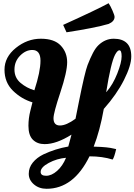

<svg xmlns="http://www.w3.org/2000/svg" viewBox="-20 -951 837 1195"><path d="M703 -23Q691 29 681 42Q617 22 538 22H537Q438 224 270 224Q223 224 191 196.5Q159 169 159 130.5Q159 92 184 61Q209 30 250 10Q324 -25 405 -39L425 -113Q331 -54 258 -54Q212 -54 184.5 -81.5Q157 -109 157 -168Q157 -215 169 -262Q181 -309 182 -314Q113 -335 60.5 -386.5Q8 -438 8 -517Q8 -596 79 -653Q150 -710 234 -710Q318 -710 358 -667.5Q398 -625 398 -564Q398 -503 355.5 -375.5Q313 -248 313 -215Q313 -170 353 -170Q393 -170 450 -212L471 -317Q508 -502 525 -546Q542 -590 558.5 -621.5Q575 -653 593 -670Q635 -710 688 -710Q741 -710 769 -683Q797 -656 797 -599.5Q797 -543 751.5 -453Q706 -363 626 -273Q602 -138 563 -38H572Q651 -36 689 -26ZM194 -389Q232 -506 232 -573Q232 -640 181 -640Q140 -640 105 -604.5Q70 -569 70 -518Q70 -467 108 -435Q146 -403 194 -389ZM693 -846Q693 -818 656 -802Q565 -776 394 -750L373 -796Q583 -891 656 -931Q667 -915 680 -885.5Q693 -856 693 -846ZM723 -638Q711 -638 696 -610Q670 -560 641 -378L643 -379Q683 -425 710 -493.5Q737 -562 737 -600Q737 -638 723 -638ZM233 119Q233 143 267 143Q301 143 335.5 112.5Q370 82 391 31Q334 36 283.5 63Q233 90 233 119Z"/></svg>

Font: Oleo Script Swash Caps
Style: Regular
Weight: 400
Designer: Soytutype
Foundry: Soytutype
Version: Version 1.002